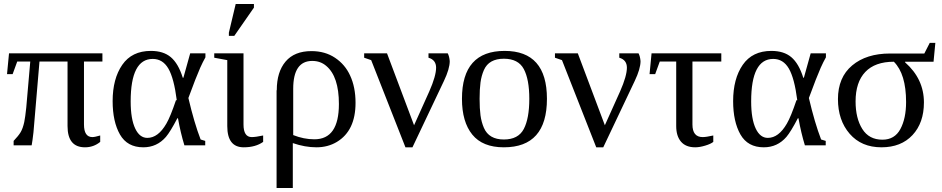

<svg xmlns="http://www.w3.org/2000/svg" viewBox="-20 -725 4702 958"><path d="M480 -17Q447 10 404 10Q317 10 317 -96V-418H177Q151 -107 147 -65Q142 -21 138 0H48V-22Q72 -47 83 -65.5Q94 -84 101 -116Q106 -140 111 -188L131 -418H66L43 -355H15L25 -459H491V-418H399V-104Q399 -41 441 -41Q453 -41 480 -49Z M542 -221V-220Q542 -332 590 -401.5Q638 -471 733 -471Q795 -471 832 -440Q870 -408 892 -337H895L929 -459H1005V-439Q992 -416 979 -387Q959 -342 920 -236Q949 -112 981 -29L1004 -22V0H900Q881 -62 868 -135H865Q830 -68 808 -42Q763 10 695 10Q615 10 578.5 -54Q542 -118 542 -221ZM858 -225H862Q848 -335 820 -383Q792 -431 742 -431Q632 -431 632 -219Q632 -131 655 -83Q677 -37 715 -37Q769 -37 810 -108Q830 -142 858 -225Z M1196 10Q1114 10 1114 -96V-425L1049 -437V-459H1195V-104Q1195 -41 1236 -41Q1256 -41 1293 -49V-17Q1255 10 1196 10ZM1122 -546V-562L1156 -705H1247V-687L1149 -546Z M1360 -274 1361 -275Q1361 -366 1405 -418Q1449 -470 1534 -470Q1602 -470 1652 -436.5Q1702 -403 1727 -348Q1754 -290 1754 -212Q1754 -73 1661 -17Q1616 10 1559 10Q1502 10 1441 -11V213H1360ZM1548 -30H1549Q1671 -30 1671 -206Q1671 -343 1608 -396Q1579 -421 1538 -421Q1443 -421 1443 -282V-51Q1496 -30 1548 -30Z M2156 -388V-387Q2156 -426 2118 -437V-459H2214Q2222 -444 2224 -420Q2224 -382 2195 -321L2038 10H2003L1832 -425L1797 -437V-459H1911L2046 -100L2122 -269Q2156 -346 2156 -388Z M2498 -471Q2709 -471 2709 -232Q2709 10 2494 10Q2388 10 2336.5 -53.5Q2285 -117 2285 -232Q2285 -471 2498 -471ZM2621 -232Q2621 -329 2593.5 -380.5Q2566 -432 2494 -432Q2457 -432 2432 -418Q2407 -404 2394.5 -375.5Q2382 -347 2377.5 -313.5Q2373 -280 2373 -232Q2373 -183 2377.5 -149.5Q2382 -116 2394.5 -87Q2407 -58 2432 -43.5Q2457 -29 2494 -29Q2566 -29 2593.5 -81.5Q2621 -134 2621 -232Z M3108 -388V-387Q3108 -426 3070 -437V-459H3166Q3174 -444 3176 -420Q3176 -382 3147 -321L2990 10H2955L2784 -425L2749 -437V-459H2863L2998 -100L3074 -269Q3108 -346 3108 -388Z M3449 10Q3402 10 3378 -18Q3354 -46 3354 -96V-418H3272L3249 -355H3221L3231 -459H3579V-418H3435V-104Q3435 -41 3486 -41Q3504 -41 3539 -49V-17Q3527 -7 3499 1.5Q3471 10 3449 10Z M3638 -221V-220Q3638 -332 3686 -401.5Q3734 -471 3829 -471Q3891 -471 3928 -440Q3966 -408 3988 -337H3991L4025 -459H4101V-439Q4088 -416 4075 -387Q4055 -342 4016 -236Q4045 -112 4077 -29L4100 -22V0H3996Q3977 -62 3964 -135H3961Q3926 -68 3904 -42Q3859 10 3791 10Q3711 10 3674.5 -54Q3638 -118 3638 -221ZM3954 -225H3958Q3944 -335 3916 -383Q3888 -431 3838 -431Q3728 -431 3728 -219Q3728 -131 3751 -83Q3773 -37 3811 -37Q3865 -37 3906 -108Q3926 -142 3954 -225Z M4161 -231V-230Q4161 -339 4232 -398.5Q4303 -458 4421 -458H4592L4619 -511H4647L4638 -417H4496V-414Q4590 -331 4590 -214Q4590 -112 4533 -51Q4476 10 4378 10Q4278 10 4219.5 -57.5Q4161 -125 4161 -231ZM4249 -219Q4249 -135 4282.5 -81.5Q4316 -28 4383 -28Q4444 -28 4472.5 -81Q4501 -134 4501 -216Q4501 -356 4440 -417Q4346 -417 4297.5 -366Q4249 -315 4249 -219Z"/></svg>

Font: Libra Serif Modern
Style: Regular
Weight: 400
Designer: Stefan Peev, Context Ltd
Foundry: Stefan Peev, Context Ltd
Version: Version 1.000